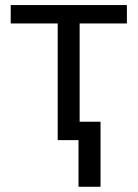

<svg xmlns="http://www.w3.org/2000/svg" viewBox="-20 -543 534 744"><path d="M21.5 -523.4H471.7V-452.1H288.6V-71.3H369.6V180.7H284.2V0H203.6V-452.1H21.5Z"/></svg>

Font: Lunasima
Style: Regular
Weight: 400
Designer: The DocRepair Project, Monotype Design Team
Foundry: Google
Version: Version 2.009